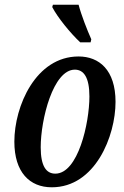

<svg xmlns="http://www.w3.org/2000/svg" viewBox="-20 -786 529 816"><path d="M321 -606H365L368 -619C351 -657 325 -723 314 -766H205L202 -756C224 -713 279 -645 321 -606ZM200 10C385 10 471 -208 471 -353C471 -489 401 -546 314 -546C132 -546 41 -335 41 -184C41 -54 106 10 200 10ZM215 -48C177 -48 153 -79 153 -160C153 -279 206 -490 298 -490C336 -490 360 -457 360 -376C360 -263 312 -48 215 -48Z"/></svg>

Font: Noto Serif Condensed Semi
Style: Italic
Weight: 600
Width: 3
Italic angle: -12°
Designer: Monotype Design Team
Foundry: Monotype Imaging Inc.
Version: Version 1.901